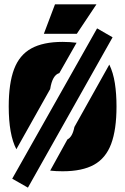

<svg xmlns="http://www.w3.org/2000/svg" viewBox="-20 -775 574 880"><path d="M108 85 36 44 425 -645 496 -604ZM55 -91Q20 -158 20 -287Q20 -393 44.5 -458Q69 -523 123.5 -553Q178 -583 267 -583Q284 -583 300 -582Q316 -581 331 -579L252 -440Q220 -431 210 -367ZM267 10Q236 10 210 7L289 -136Q312 -147 321 -193L481 -479Q499 -442 506.5 -393.5Q514 -345 514 -287Q514 -181 489.5 -115.5Q465 -50 411 -20Q357 10 267 10ZM232 -755H422L332 -620H181Z"/></svg>

Font: Protest Guerrilla
Style: Regular
Weight: 400
Designer: Octavio Pardo
Foundry: Ashler Design
Version: Version 2.005; ttfautohint (v1.8.4.7-5d5b)